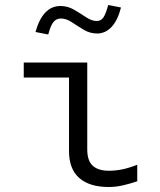

<svg xmlns="http://www.w3.org/2000/svg" viewBox="-20 -738 640 768"><path d="M415 10Q338 10 297 -26Q256 -62 256 -134V-428H75V-488H329V-141Q329 -95 351 -75Q373 -55 416 -55Q442 -55 469 -60.5Q496 -66 529 -79V-13Q500 -3 471.5 3.5Q443 10 415 10ZM173 -600 122 -610Q136 -661 161 -687.5Q186 -714 222 -714Q251 -714 276.5 -699Q302 -684 324.5 -669Q347 -654 367 -654Q384 -654 393.5 -668Q403 -682 413 -718L464 -708Q451 -657 426.5 -630.5Q402 -604 368 -604Q340 -604 315 -619Q290 -634 267.5 -649Q245 -664 224 -664Q205 -664 193.5 -649.5Q182 -635 173 -600Z"/></svg>

Font: Red Hat Mono
Style: Regular
Weight: 400
Designer: Pentagram, MCKL
Foundry: Pentagram, MCKL
Version: Version 1.023